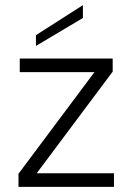

<svg xmlns="http://www.w3.org/2000/svg" viewBox="-20 -728 517 748"><path d="M303 -708V-658L120 -549V-591ZM419 -449 123 -53H424V0H52V-51L348 -447H57V-500H419Z"/></svg>

Font: Albert Sans Light
Style: Regular
Weight: 300
Designer: Andreas Rasmussen
Foundry: a.Foundry
Version: Version 1.025